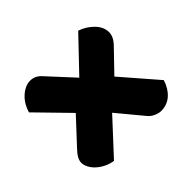

<svg xmlns="http://www.w3.org/2000/svg" viewBox="-112 -646 728 728"><g transform="rotate(-45 252.0 -282.5)"><path d="M379 -505Q410 -495 434 -471Q458 -447 458 -418Q458 -406 452 -393.5Q446 -381 432 -367L353 -285L476 -143Q465 -108 442 -87.5Q419 -67 386 -67Q375 -67 359.5 -73.5Q344 -80 333 -94L250 -194L126 -60Q106 -63 89 -71.5Q72 -80 59.5 -91.5Q47 -103 40 -116.5Q33 -130 33 -143Q33 -164 59 -191L152 -291L28 -418Q32 -433 40.5 -448Q49 -463 61 -474.5Q73 -486 87 -493Q101 -500 116 -500Q143 -500 162 -478L256 -376Z"/></g></svg>

Font: Baloo Tamma
Style: Regular
Weight: 400
Designer: Divya Kowshik and Ek Type
Foundry: Ek Type
Version: Version 1.007;PS 1.000;hotconv 1.0.88;makeotf.lib2.5.647800